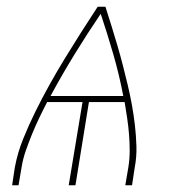

<svg xmlns="http://www.w3.org/2000/svg" viewBox="-20 -550 540 570"><path d="M16 0 24 -53Q32 -96 48.5 -137Q65 -178 85 -218.5Q105 -259 127 -298.5Q149 -338 172.5 -376.5Q196 -415 220.5 -453.5Q245 -492 270 -530H293Q302 -502 311 -473Q320 -444 328.5 -415Q337 -386 344.5 -357Q352 -328 359 -298.5Q366 -269 371.5 -239Q377 -209 380.5 -178.5Q384 -148 385 -116Q386 -84 380 -53L372 0H352L361 -53Q365 -78 365 -102.5Q365 -127 363 -151.5Q361 -176 357.5 -199.5Q354 -223 350 -247H244L204 0H184L225 -247H120Q108 -224 96.5 -200Q85 -176 75 -151.5Q65 -127 56.5 -102.5Q48 -78 44 -53L35 0ZM130 -265H346Q334 -328 316.5 -388.5Q299 -449 279 -509Q239 -450 201.5 -389Q164 -328 130 -265Z"/></svg>

Font: Iosevka Curly Thin Oblique
Style: Regular
Weight: 100
Italic angle: -9°
Monospace: yes
Designer: Belleve Invis
Foundry: Belleve Invis
Version: Version 11.1.0; ttfautohint (v1.8.3)